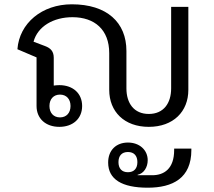

<svg xmlns="http://www.w3.org/2000/svg" viewBox="-20 -578 996 893"><path d="M672 12C786 12 856 -59 856 -160V-546H776V-167C776 -98 741 -48 672 -48C603 -48 568 -98 568 -167V-341C568 -474 477 -558 314 -558C175 -558 70 -470 61 -349L150 -311V-85C150 -26 193 12 256 12C319 12 362 -26 362 -85C362 -144 319 -182 256 -182C247 -182 238 -181 230 -180V-309C230 -339 216 -354 189 -364L136 -384C155 -455 228 -498 317 -498C420 -498 488 -440 488 -331V-160C488 -59 558 12 672 12ZM483 178C483 256 547 295 667 295C783 295 870 251 870 120V113H790V120C790 207 743 237 688 237H620V235C649 229 667 200 667 167C667 120 629 85 575 85C521 85 483 120 483 178ZM259 -32C229 -32 210 -53 210 -85C210 -117 229 -138 259 -138C289 -138 308 -117 308 -85C308 -53 289 -32 259 -32ZM575 223C546 223 531 205 531 176C531 147 546 129 575 129C604 129 619 147 619 176C619 205 604 223 575 223Z"/></svg>

Font: IBM Plex Thai Looped
Style: Regular
Weight: 400
Designer: Mike Abbink, Paul van der Laan, Pieter van Rosmalen, Ben Mitchell, Mark Frömberg
Foundry: Bold Monday
Version: Version 1.0